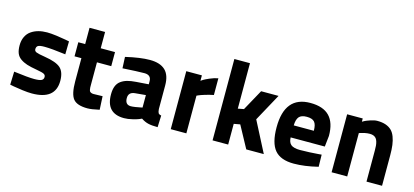

<svg xmlns="http://www.w3.org/2000/svg" viewBox="-60 -1142 3439 1596"><g transform="rotate(15 1659.5 -344.0)"><path d="M435.1 -485.8 433.1 -374Q309.1 -390.1 251 -390.1Q209.5 -390.1 195.3 -381.3Q181.2 -372.6 181.2 -351.1Q181.2 -334.5 199 -326.9Q216.8 -319.3 274.9 -310.1Q374.5 -294.4 412.4 -260Q450.2 -225.6 450.2 -149.9Q450.2 12.2 248 12.2Q214.8 12.2 167 6.1Q119.1 0 87.9 -5.9L56.2 -12.2L60.1 -125Q184.1 -108.9 234.9 -108.9Q281.2 -108.9 298.6 -117.7Q315.9 -126.5 315.9 -147Q315.9 -164.1 301 -172.1Q286.1 -180.2 234.9 -189Q182.6 -197.8 150.1 -208.3Q117.7 -218.8 92.8 -236.6Q67.9 -254.4 57.4 -281.2Q46.9 -308.1 46.9 -348.1Q46.9 -390.1 62.3 -422.4Q77.6 -454.6 105 -473.6Q132.3 -492.7 166.5 -502Q200.7 -511.2 241.2 -511.2Q272.9 -511.2 321.5 -504.9Q370.1 -498.5 402.3 -492.2Z M827.6 -377.9H704.6V-189Q704.6 -169.9 704.8 -161.6Q705.1 -153.3 707.3 -142.3Q709.5 -131.3 713.9 -127Q718.3 -122.6 726.1 -119.4Q733.9 -116.2 746.6 -116.2L822.8 -118.2L828.6 -2.9Q761.7 12.2 726.6 12.2Q636.2 12.2 603.5 -28.6Q570.8 -69.3 570.8 -178.2V-377.9H511.7V-499H570.8V-639.2H704.6V-499H827.6Z M1302.2 -338.9V-136.2Q1303.7 -112.8 1309.6 -102.5Q1315.4 -92.3 1335 -88.9L1331.1 12.2Q1279.8 12.2 1249.3 4.9Q1218.8 -2.4 1188 -22.9Q1180.2 -19 1166 -13.2Q1151.9 -7.3 1113 2.4Q1074.2 12.2 1041 12.2Q886.2 12.2 886.2 -151.9Q886.2 -193.4 897.7 -222.2Q909.2 -251 932.9 -268.1Q956.5 -285.2 987.1 -293.7Q1017.6 -302.2 1061 -305.2L1168 -313V-338.9Q1168 -393.1 1109.4 -393.1Q1080.1 -393.1 1033.4 -390.9Q986.8 -388.7 954.6 -386.7L922.4 -384.8L918 -481.9Q1043.9 -511.2 1126 -511.2Q1213.4 -511.2 1257.8 -469.5Q1302.2 -427.7 1302.2 -338.9ZM1168 -220.2 1077.1 -211.9Q1021 -207 1021 -155.8Q1021 -98.1 1070.3 -98.1Q1085 -98.1 1109.4 -101.8Q1133.8 -105.5 1150.9 -109.4L1168 -112.8Z M1440.9 0V-499H1575.2V-452.1Q1582 -457 1594 -464.8Q1606 -472.7 1642.3 -488.5Q1678.7 -504.4 1713.9 -511.2V-367.2Q1674.8 -359.4 1640.1 -348.6Q1605.5 -337.9 1590.3 -331.1L1575.2 -324.2V0Z M1935.1 0H1800.8V-700.2H1935.1V-309.1L1985.8 -318.8L2085 -499H2234.9L2106 -263.2L2241.7 0H2090.8L1988.8 -188L1935.1 -178.2Z M2522.5 -110.8Q2559.1 -110.8 2605.2 -113Q2651.4 -115.2 2679.2 -117.7L2707.5 -120.1L2709.5 -16.1Q2594.2 12.2 2501.5 12.2Q2388.2 12.2 2337.4 -48.1Q2286.6 -108.4 2286.6 -243.2Q2286.6 -511.2 2507.3 -511.2Q2617.2 -511.2 2671.4 -455.3Q2725.6 -399.4 2725.6 -286.1L2715.3 -191.9H2421.4Q2422.4 -148.9 2445.6 -129.9Q2468.8 -110.8 2522.5 -110.8ZM2420.4 -294.9H2593.3Q2593.3 -348.1 2574 -370.1Q2554.7 -392.1 2507.3 -392.1Q2460.4 -392.1 2440.9 -368.9Q2421.4 -345.7 2420.4 -294.9Z M2959.5 0H2825.2V-499H2959.5V-471.2Q2966.8 -475.6 2979.5 -482.2Q2992.2 -488.8 3025.1 -500Q3058.1 -511.2 3083.5 -511.2Q3125 -511.2 3155.5 -500.5Q3186 -489.7 3205.8 -470.2Q3225.6 -450.7 3237.5 -418.9Q3249.5 -387.2 3254.4 -349.6Q3259.3 -312 3259.3 -261.2V0H3125.5V-266.1Q3125.5 -291 3124 -308.6Q3122.6 -326.2 3117.7 -342.8Q3112.8 -359.4 3104.7 -369.4Q3096.7 -379.4 3083 -385.3Q3069.3 -391.1 3050.3 -391.1Q3029.3 -391.1 3006.6 -386.5Q2983.9 -381.8 2971.7 -377.4L2959.5 -373Z"/></g></svg>

Font: TitilliumText25L
Style: 999 wt
Weight: 900
Designer: Accademia di Belle Arti di Urbino and others
Foundry: Accademia di Belle Arti di Urbino and others.
Version: Version 25.000